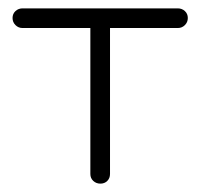

<svg xmlns="http://www.w3.org/2000/svg" viewBox="-20 -426 479 459"><path d="M220 13Q210 13 203 6.5Q196 0 196 -10V-359H34Q24 -359 17 -366Q10 -373 10 -383Q10 -393 17 -399.5Q24 -406 34 -406H405Q415 -406 422 -399.5Q429 -393 429 -383Q429 -373 422 -366Q415 -359 405 -359H243V-10Q243 0 236.5 6.5Q230 13 220 13Z"/></svg>

Font: Zen Kurenaido
Style: ARC
Weight: 400
Designer: Yoshimichi Ohira
Foundry: Positype
Version: Version 1.001